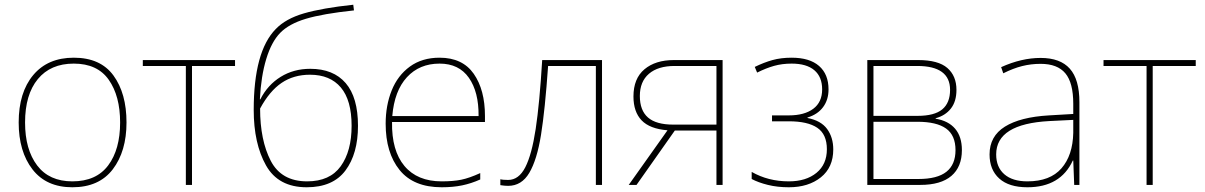

<svg xmlns="http://www.w3.org/2000/svg" viewBox="-20 -782 5096 812"><path d="M286 10Q176 10 117.5 -65.5Q59 -141 59 -264Q59 -391 120.5 -464.5Q182 -538 292 -538Q405 -538 460 -462.5Q515 -387 515 -264Q515 -142 457 -66Q399 10 286 10ZM286 -15Q387 -15 437.5 -82.5Q488 -150 488 -264Q488 -376 440 -444.5Q392 -513 292 -513Q194 -513 140 -447.5Q86 -382 86 -264Q86 -150 137 -82.5Q188 -15 286 -15Z M792 -503V0H766V-503H584V-528H974V-503Z M1146 -659Q1188 -703 1265.5 -725.5Q1343 -748 1474 -762L1477 -738Q1345 -724 1273.5 -702.5Q1202 -681 1165 -643Q1128 -605 1106 -532.5Q1084 -460 1079 -362H1081Q1112 -423 1167 -457Q1222 -491 1292 -491Q1390 -491 1442 -430.5Q1494 -370 1494 -250Q1494 -132 1441 -61Q1388 10 1277 10Q1157 10 1105 -82.5Q1053 -175 1053 -317Q1053 -564 1146 -659ZM1467 -250Q1467 -358 1421.5 -412Q1376 -466 1291 -466Q1222 -466 1171 -431.5Q1120 -397 1080 -323Q1080 -189 1125 -102Q1170 -15 1279 -15Q1375 -15 1421 -79Q1467 -143 1467 -250Z M2031 -291V-266H1638Q1636 -145 1690.5 -80Q1745 -15 1848 -15Q1897 -15 1931 -22Q1965 -29 2011 -50V-23Q1973 -6 1934.5 2Q1896 10 1848 10Q1729 10 1670 -63Q1611 -136 1611 -259Q1611 -336 1636.5 -399.5Q1662 -463 1713.5 -500.5Q1765 -538 1839 -538Q1936 -538 1983.5 -470Q2031 -402 2031 -291ZM1639 -291H2004Q2005 -393 1963 -453Q1921 -513 1839 -513Q1754 -513 1701 -455.5Q1648 -398 1639 -291Z M2500 0V-503H2298Q2285 -317 2268 -211.5Q2251 -106 2218.5 -51Q2186 4 2129 4Q2114 4 2096 1V-24Q2106 -21 2129 -21Q2174 -21 2201.5 -74.5Q2229 -128 2245.5 -236.5Q2262 -345 2273 -528H2526V0Z M2639 0 2803 -231Q2728 -237 2693.5 -273Q2659 -309 2659 -374Q2659 -450 2705.5 -489Q2752 -528 2830 -528H3036V0H3010V-230H2834L2672 0ZM2827 -255H3010V-503H2833Q2763 -503 2724.5 -470Q2686 -437 2686 -376Q2686 -315 2720.5 -285Q2755 -255 2827 -255Z M3484 -404Q3484 -360 3461 -329Q3438 -298 3395 -285V-283Q3452 -272 3478 -236.5Q3504 -201 3504 -150Q3504 -74 3451.5 -32Q3399 10 3316 10Q3268 10 3227.5 0Q3187 -10 3159 -25V-55Q3229 -15 3316 -15Q3389 -15 3433 -51Q3477 -87 3477 -151Q3477 -214 3436.5 -241.5Q3396 -269 3316 -269H3245V-294H3316Q3382 -294 3419.5 -322Q3457 -350 3457 -404Q3457 -457 3424 -485Q3391 -513 3328 -513Q3288 -513 3254 -503.5Q3220 -494 3182 -475L3172 -499Q3211 -518 3247 -528Q3283 -538 3328 -538Q3404 -538 3444 -503Q3484 -468 3484 -404Z M3937 -282V-280Q3991 -271 4019.5 -237.5Q4048 -204 4048 -147Q4048 -76 4003.5 -38Q3959 0 3872 0H3648V-528H3863Q3948 -528 3986.5 -494.5Q4025 -461 4025 -402Q4025 -353 4001.5 -323Q3978 -293 3937 -282ZM3859 -503H3674V-292H3860Q3932 -292 3965 -319.5Q3998 -347 3998 -402Q3998 -503 3859 -503ZM3860 -267H3674V-25H3864Q3944 -25 3982.5 -55.5Q4021 -86 4021 -147Q4021 -210 3981 -238.5Q3941 -267 3860 -267Z M4545 -350V0H4523L4519 -103H4517Q4465 10 4325 10Q4247 10 4206 -27Q4165 -64 4165 -129Q4165 -206 4230 -246.5Q4295 -287 4416 -294L4519 -300V-343Q4519 -432 4485.5 -472Q4452 -512 4381 -512Q4340 -512 4302.5 -502.5Q4265 -493 4223 -472L4214 -498Q4300 -537 4381 -537Q4464 -537 4504.5 -491.5Q4545 -446 4545 -350ZM4418 -270Q4193 -258 4193 -129Q4193 -75 4227.5 -45Q4262 -15 4325 -15Q4421 -15 4469 -70Q4517 -125 4519 -220V-275Z M4855 -503V0H4829V-503H4647V-528H5037V-503Z"/></svg>

Font: Noto Sans UI Thin
Style: Regular
Weight: 250
Designer: Monotype Design Team
Foundry: Monotype Imaging Inc.
Version: Version 1.001